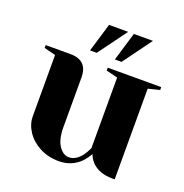

<svg xmlns="http://www.w3.org/2000/svg" viewBox="-128 -815 907 945"><g transform="rotate(20 325.0 -342.5)"><path d="M85 -150V-470L25 -485V-500H155Q245 -500 245 -410V-150Q245 -87 267.5 -53.5Q290 -20 320 -20Q357 -20 387 -60Q398 -75 410 -100V-470L350 -485V-500H630V-485L570 -470V5H560Q487 5 449 -35Q432 -53 425 -75Q411 -50 392 -30Q347 15 280 15Q224 15 179.5 -8.5Q135 -32 110 -70Q85 -108 85 -150ZM239 -550 284 -700H384L274 -550ZM369 -550 414 -700H514L404 -550Z"/></g></svg>

Font: Yeseva One
Style: Regular
Weight: 400
Designer: Jovanny Lemonad
Foundry: Jovanny Lemonad
Version: Version 2.000